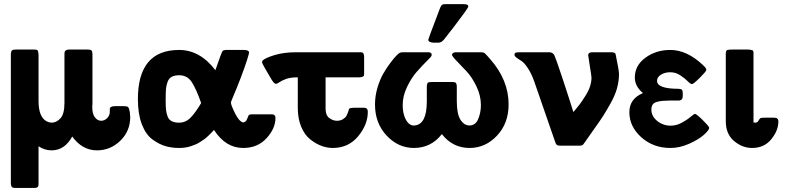

<svg xmlns="http://www.w3.org/2000/svg" viewBox="-20 -714 3849 941"><path d="M33.2 186V-450.2Q34.2 -462.4 38.6 -466.8Q43 -471.2 56.2 -471.2H146Q162.1 -471.2 165 -466.1Q168 -460.9 168.9 -444.8V-219.2Q168.9 -140.1 209 -119.1Q220.2 -113.3 232.9 -112.8Q256.8 -112.8 276.4 -134.3Q295.9 -155.8 295.9 -210V-449.2Q295.9 -456.1 296.9 -460Q297.9 -463.9 303.5 -467.5Q309.1 -471.2 318.8 -471.2H410.2Q421.4 -471.2 426.3 -468Q431.2 -464.8 431.6 -461.4Q432.1 -458 433.1 -449.2V-204.1Q433.1 -202.1 432.6 -197.5Q432.1 -192.9 432.1 -190.9Q432.1 -155.8 445.1 -138.9Q458 -122.1 476.1 -122.1Q492.2 -122.1 505.1 -135Q518.1 -147.9 518.1 -166V-179.2Q518.1 -194.3 546.9 -193.8H585.9Q602.1 -193.8 607.4 -189.5Q612.8 -185.1 616.2 -165Q618.2 -148.9 618.2 -140.1Q618.2 -71.3 569.6 -24.2Q521 22.9 455.1 22.9Q383.3 22.9 334 -44.9Q296.9 22.9 232.9 22.9Q198.7 22.9 168.9 2.9V185.1Q168.9 192.9 168 197Q167 201.2 162.6 204.1Q158.2 207 148.9 207H54.2Q42 207 38.1 202.6Q34.2 198.2 33.2 186Z M655.8 -228Q655.8 -469.2 857.9 -469.2Q960 -469.2 1035.6 -370.1Q1066.4 -459 1070.8 -463.9Q1073.7 -467.8 1085.9 -469.2H1174.8Q1200.7 -469.2 1200.7 -456.1Q1200.7 -451.2 1190.2 -418Q1179.7 -384.8 1159.7 -332.3Q1139.6 -279.8 1118.7 -231Q1111.8 -215.8 1111.8 -210.9Q1111.8 -199.7 1131.8 -158.9Q1151.9 -118.2 1171.9 -113.8Q1186 -115.7 1191.9 -132.8Q1197.8 -149.9 1201.9 -151.9Q1206.1 -153.8 1220.7 -153.8H1311Q1330.1 -153.8 1330.1 -136.2Q1330.1 -84.5 1286.4 -36.6Q1242.7 11.2 1171.9 11.2Q1085.9 11.2 1028.8 -77.1Q1027.8 -76.2 1020.3 -68.1Q1012.7 -60.1 1009.3 -56.6Q1005.9 -53.2 996.8 -44.7Q987.8 -36.1 980.2 -31Q972.7 -25.9 961.7 -18.6Q950.7 -11.2 939.7 -6.6Q928.7 -2 915.8 2.4Q902.8 6.8 888.4 9Q874 11.2 857.9 11.2Q821.8 11.2 790.8 2.2Q759.8 -6.8 727.3 -30.5Q694.8 -54.2 675.3 -104.5Q655.8 -154.8 655.8 -228ZM792 -220.2Q792 -193.4 793.5 -177.7Q794.9 -162.1 800.8 -145Q806.6 -127.9 820.8 -120.4Q835 -112.8 857.9 -112.8Q890.1 -112.8 914.6 -137.9Q939 -163.1 965.8 -209Q941.9 -277.8 919.9 -311.5Q897.9 -345.2 858.9 -345.2Q835.9 -345.2 821.8 -337.6Q807.6 -330.1 801.3 -312.5Q794.9 -294.9 793.5 -278.1Q792 -261.2 792 -230Z M1264.6 -407.2V-411.1L1266.6 -417Q1279.8 -430.2 1325.7 -444.1Q1371.6 -458 1433.6 -458H1735.8Q1736.8 -458 1739.7 -458Q1751 -458 1754.9 -457Q1758.8 -456.1 1761.7 -450.9Q1764.6 -445.8 1764.6 -434.1V-359.9Q1764.6 -348.6 1764.2 -345.2Q1763.7 -341.8 1758.1 -338.4Q1752.4 -335 1740.7 -335H1575.7V-181.2Q1575.7 -148.9 1593.8 -135.5Q1611.8 -122.1 1630.9 -122.1Q1648.9 -122.1 1661.4 -130.1Q1673.8 -138.2 1678.2 -146.5Q1682.6 -154.8 1686.5 -166.5Q1690.4 -178.2 1690.4 -179.2L1693.8 -183.1Q1702.6 -186 1717.8 -186H1763.7Q1782.7 -186 1782.7 -166Q1782.7 -103 1735.1 -45.9Q1687.5 11.2 1610.8 11.2Q1583 11.2 1554.9 0.7Q1526.9 -9.8 1499.8 -31.5Q1472.7 -53.2 1456.1 -93Q1439.5 -132.8 1439.5 -185.1V-335Q1403.3 -335 1381.6 -326.9Q1359.9 -318.8 1349.4 -311Q1338.9 -303.2 1331.5 -303.2Q1323.7 -303.2 1309.6 -326.2Q1266.6 -398.4 1264.6 -407.2Z M1817.9 -202.1Q1817.9 -243.2 1829.8 -283.7Q1841.8 -324.2 1858.4 -353Q1875 -381.8 1893.3 -406Q1911.6 -430.2 1923.1 -441.7Q1934.6 -453.1 1939 -455.1Q1943.8 -458 1958 -458H2077.6Q2095.7 -458 2095.7 -445.8Q2095.7 -439 2089.8 -433.1Q2044.9 -388.2 2020.3 -359.6Q1995.6 -331.1 1974.6 -287.1Q1953.6 -243.2 1953.6 -199.2Q1953.6 -159.2 1967.3 -131.1Q1981 -103 2002.9 -99.1H2012.7Q2071.8 -105 2071.8 -216.8V-289.1Q2071.8 -300.3 2074.7 -305.2Q2077.6 -310.1 2081.3 -311Q2085 -312 2094.7 -312H2197.8Q2204.6 -312 2208.7 -311Q2212.9 -310.1 2215.8 -304.9Q2218.8 -299.8 2218.8 -290V-217.8Q2218.8 -155.8 2236.8 -127Q2254.9 -99.1 2280.8 -99.1Q2310.5 -99.1 2323.7 -130.6Q2336.9 -162.1 2336.9 -199.2Q2336.9 -245.1 2315.4 -290Q2293.9 -335 2267.8 -363Q2241.7 -391.1 2218.8 -414.6Q2195.8 -438 2194.8 -445.8Q2198.7 -458 2214.8 -458H2335.9Q2349.1 -458 2355 -453.6Q2360.8 -449.2 2382.8 -423.8Q2472.7 -321.8 2472.7 -202.1Q2472.7 -109.4 2415.8 -49.1Q2358.9 11.2 2281.7 11.2Q2198.7 11.2 2146 -56.2H2145Q2093.3 10.7 2008.8 11.2Q1931.6 11.2 1874.8 -49.6Q1817.9 -110.4 1817.9 -202.1ZM2079.1 -519Q2079.1 -523.9 2137.2 -675.8Q2142.1 -687 2146.5 -690.4Q2150.9 -693.8 2162.1 -693.8H2252Q2252.9 -693.8 2256.3 -693.4Q2259.8 -692.9 2261.5 -692.9Q2263.2 -692.9 2265.6 -692.4Q2268.1 -691.9 2269.5 -690.9Q2271 -689.9 2272.5 -689Q2273.9 -688 2274.4 -686Q2274.9 -684.1 2274.9 -681.2Q2274.9 -674.3 2202.1 -579.1Q2174.3 -543 2155.8 -520Q2143.6 -504.9 2128.9 -504.9H2103Q2079.1 -506.8 2079.1 -519Z M2501.5 -445.8Q2501.5 -449.7 2503.2 -452.4Q2504.9 -455.1 2507.8 -456.1Q2510.7 -457 2512.7 -457Q2514.6 -457 2519.3 -457.5Q2523.9 -458 2525.9 -458H2670.9Q2689.9 -458 2697.3 -442.4Q2704.6 -426.8 2735.8 -333Q2748 -296.9 2757.8 -265.9Q2767.6 -234.9 2772.7 -220Q2777.8 -205.1 2781.2 -193.1Q2784.7 -181.2 2786.6 -175.5Q2788.6 -169.9 2790.5 -165Q2791.5 -166 2806.6 -184.6Q2821.8 -203.1 2830.8 -216.1Q2839.8 -229 2852.8 -250Q2865.7 -271 2872.3 -292.5Q2878.9 -314 2878.9 -333Q2878.9 -340.8 2870.8 -389.9Q2862.8 -439 2862.8 -442.9Q2862.8 -458 2883.8 -458H2974.6Q2989.7 -458 2995.6 -452.1L2997.6 -445.8Q3013.7 -369.6 3013.7 -351.1Q3013.7 -316.9 3004.2 -282Q2994.6 -247.1 2973.6 -209.5Q2952.6 -171.9 2936.8 -147Q2920.9 -122.1 2889.4 -78.1Q2857.9 -34.2 2845.7 -16.1Q2840.8 -9.3 2838.9 -6.6Q2836.9 -3.9 2832.3 -2Q2827.6 0 2819.8 0H2725.6Q2713.4 0 2708.5 -4.4Q2703.6 -8.8 2698.7 -24.9L2598.6 -314Q2584.5 -354 2566.7 -380.6Q2548.8 -407.2 2535.2 -415.5Q2521.5 -423.8 2511.5 -431.4Q2501.5 -439 2501.5 -445.8Z M3064.5 -164.1Q3064.5 -230 3131.3 -257.8Q3091.3 -291 3091.3 -334Q3091.3 -393.1 3143.3 -431.2Q3195.3 -469.2 3265.1 -469.2Q3346.2 -469.2 3424.3 -396Q3438.5 -383.8 3441.4 -375V-370.1Q3438.5 -361.3 3408.4 -331.5Q3378.4 -301.8 3371.3 -301.8Q3364.3 -301.8 3349.9 -316.4Q3335.4 -331.1 3313.2 -345.5Q3291 -359.9 3265.1 -359.9Q3238.3 -359.9 3219.2 -347.9Q3200.2 -335.9 3200.2 -317.9Q3200.2 -278.8 3306.2 -278.8Q3320.3 -277.8 3323.2 -272.9Q3326.2 -268.1 3326.2 -255.9Q3326.2 -253.9 3326.2 -252.9V-243.2Q3326.2 -222.2 3307.1 -221.2H3260.3Q3238.3 -220.2 3227.8 -219.7Q3217.3 -219.2 3201.2 -215.1Q3185.1 -210.9 3178.7 -201.4Q3172.4 -191.9 3172.4 -176.8Q3172.4 -144.5 3200.9 -121.3Q3229.5 -98.1 3267.1 -98.1Q3294.9 -98.1 3321.5 -112.5Q3348.1 -127 3364.7 -141.4Q3381.3 -155.8 3386.2 -155.8Q3393.1 -155.8 3423.1 -126.5Q3453.1 -97.2 3456.1 -87.9Q3455.1 -75.7 3429.2 -52.7Q3403.3 -29.8 3357.2 -9.3Q3311 11.2 3266.1 11.2Q3181.2 11.2 3122.8 -41.5Q3064.5 -94.2 3064.5 -164.1Z M3537.1 -120.1V-452.1Q3538.1 -466.3 3543.9 -468.8Q3549.8 -471.2 3573.7 -471.2H3646Q3658.2 -471.2 3669.9 -466.8L3672.9 -459V-113.8Q3676.8 -112.8 3683.1 -112.8Q3691.9 -112.8 3697.5 -122.8Q3703.1 -132.8 3707 -135Q3710.9 -137.2 3727.1 -137.2H3773.9Q3794.9 -137.2 3794.9 -119.1Q3794.9 -74.2 3760 -31.5Q3725.1 11.2 3666 11.2Q3618.2 11.2 3577.6 -22.9Q3537.1 -57.1 3537.1 -120.1Z"/></svg>

Font: CMU Sans Serif
Style: Bold
Weight: 700
Version: Version 0.7.0